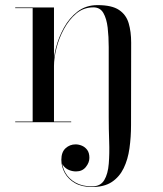

<svg xmlns="http://www.w3.org/2000/svg" viewBox="-20 -490 652 770"><path d="M349 260Q308.5 260 281.2 244.5Q254 229 240 204Q226 179 226 151Q226 120 243 104.5Q260 89 283 89Q295.5 89 308.2 94.2Q321 99.5 329.8 111.2Q338.5 123 338.5 143Q338.5 162 324.2 179.8Q310 197.5 285 197.5Q270.5 197.5 257.2 192Q244 186.5 235.5 176.2Q227 166 227 151H228.5Q228.5 178.5 242.2 202.8Q256 227 282.8 242.2Q309.5 257.5 349 257.5Q383 257.5 398 232.5Q413 207.5 416.2 166.5Q419.5 125.5 417.8 76.5Q416 27.5 416 -20V-301L506 -319.5L505.5 11.5Q505.5 60 499.2 104.8Q493 149.5 476 184.5Q459 219.5 428.5 239.8Q398 260 349 260ZM41 0V-2.5H265.5V0ZM111 0V-457.5H41V-460H196.5V0ZM194 -225.5Q194 -256.5 204.2 -297.8Q214.5 -339 236 -378.2Q257.5 -417.5 291 -443.5Q324.5 -469.5 371 -469.5Q428.5 -469.5 457.2 -450.2Q486 -431 496 -397Q506 -363 506 -319.5L416 -301Q416 -343 411.8 -379.2Q407.5 -415.5 394.5 -438Q381.5 -460.5 354.5 -460.5Q315.5 -460.5 286.2 -436Q257 -411.5 236.8 -374.2Q216.5 -337 206.5 -297Q196.5 -257 196.5 -225.5Z"/></svg>

Font: Bodoni Moda 72pt
Style: Regular
Weight: 400
Designer: Owen Earl
Foundry: indestructible type
Version: Version 2.005